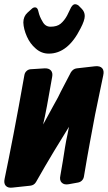

<svg xmlns="http://www.w3.org/2000/svg" viewBox="-54 -892 512 913"><path d="M-32 -42Q-13 -133 10.5 -255Q34 -377 62 -535Q64 -547 73 -555Q82 -563 95 -563L158 -567Q178 -568 188 -557Q198 -546 194 -526Q180 -445 169.5 -389Q159 -333 151 -300Q159 -314 170.5 -335.5Q182 -357 198 -386Q227 -437 235 -456L283 -548Q288 -556 295 -561Q302 -566 311 -567L399 -577Q422 -579 432 -567.5Q442 -556 437 -534Q428 -492 418.5 -445Q409 -398 398 -346Q387 -288 373.5 -215Q360 -142 345 -52Q343 -41 335.5 -33.5Q328 -26 317 -24L273 -16Q251 -12 239.5 -23.5Q228 -35 233 -57L245 -127Q250 -159 255 -190.5Q260 -222 267 -253L274 -289Q242 -238 202.5 -172.5Q163 -107 117 -26Q108 -11 90 -9L6 0Q-16 3 -26.5 -8.5Q-37 -20 -32 -42ZM178 -637Q143 -637 116 -661Q89 -684 74 -718Q58 -754 57 -785Q57 -814 77 -832L97 -850Q104 -857 113 -857Q125 -857 129 -836Q134 -813 148 -790Q161 -765 186 -765Q217 -765 234 -779Q252 -794 265 -818L284 -857Q293 -872 303 -872Q310 -872 318 -867L322 -863L328 -857L334 -851Q349 -836 349 -816Q349 -795 329 -757Q269 -637 178 -637Z"/></svg>

Font: Bangerz
Style: Bold
Weight: 700
Designer: vernon adams
Foundry: Vernon Adams
Version: Version 2.10;February 7, 2025;FontCreator 13.0.0.2683 64-bit